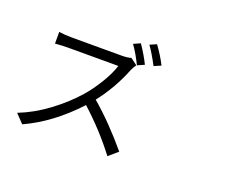

<svg xmlns="http://www.w3.org/2000/svg" viewBox="-133 -1104 1767 1404"><g transform="rotate(20 750.0 -402.0)"><path d="M837.9 -676.8 784.2 -653.3Q747.1 -730.5 704.1 -791L756.8 -814.5Q807.6 -739.3 837.9 -676.8ZM728.5 -690.4 780.3 -651.4Q765.6 -631.8 754.9 -608.4Q690.4 -445.3 586.9 -314.5Q732.4 -190.4 878.9 -15.6L808.6 44.9Q688.5 -113.3 534.2 -252.9Q351.6 -55.7 143.6 39.1L80.1 -27.3Q195.3 -72.3 302.7 -151.9Q410.2 -231.4 492.2 -324.2Q543.9 -382.8 591.8 -461.9Q639.6 -541 658.2 -602.5H267.6Q220.7 -602.5 167 -597.7V-688.5Q214.8 -681.6 267.6 -681.6H654.3Q700.2 -681.6 728.5 -690.4ZM818.4 -826.2 870.1 -848.6Q919.9 -780.3 954.1 -712.9L900.4 -689.5Q854.5 -776.4 818.4 -826.2Z"/></g></svg>

Font: Bpmf Zihi Sans Regular
Style: Regular
Weight: 400
Foundry: But Ko
Version: Version 1.320